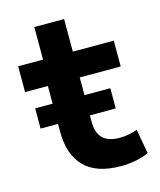

<svg xmlns="http://www.w3.org/2000/svg" viewBox="-101 -714 663 797"><g transform="rotate(-15 230.5 -315.5)"><path d="M321 10Q216 10 164.5 -42.5Q113 -95 113 -193V-390H15V-501H122V-641H250V-501H426V-390H250V-199Q250 -152 273.5 -128.5Q297 -105 345 -105Q365 -105 384.5 -108.5Q404 -112 422 -119L441 -14Q416 -2 385 4Q354 10 321 10ZM38 -227V-314H361V-227Z"/></g></svg>

Font: Nunito Sans 7pt
Style: Bold
Weight: 700
Designer: Vernon Adams
Foundry: Vernon Adams
Version: Version 3.101;gftools[0.9.27]